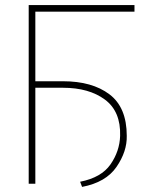

<svg xmlns="http://www.w3.org/2000/svg" viewBox="-20 -731 587 764"><path d="M515.1 -684.6H120.6V-407.7H230.5Q346.7 -407.7 415.5 -355.7Q484.4 -303.7 484.4 -190.4Q485.8 -128.4 443.6 -66.9Q401.4 -5.4 306.6 12.7L298.8 -7.8Q383.3 -24.4 419.7 -76.9Q456.1 -129.4 458 -190.4Q460.9 -287.6 397.5 -334.7Q334 -381.8 230.5 -381.8H120.6V0H94.2V-710.9H515.1Z"/></svg>

Font: Roboto-Thin
Style: Regular
Weight: 250
Designer: Google
Version: Version 1.100141; 2013; ttfautohint (v0.94.14-c901) -l 8 -r 